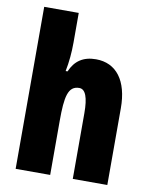

<svg xmlns="http://www.w3.org/2000/svg" viewBox="-85 -823 699 887"><g transform="rotate(10 264.5 -380.0)"><path d="M212 -621V-760H50V0H212V-253C212 -367 222 -419 275 -419C304 -419 318 -382 318 -308V0H480V-360C480 -489 424 -563 328 -563C269 -563 230 -537 208 -485H199C208 -529 212 -575 212 -621Z"/></g></svg>

Font: Noto Sans Arabic ExtCond Blk
Style: Regular
Weight: 900
Width: 2
Designer: Monotype Design Team, Nadine Chahine, Nizar Qandah and Khaled Hosny
Foundry: Monotype Imaging Inc.
Version: Version 2.012